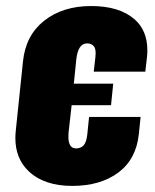

<svg xmlns="http://www.w3.org/2000/svg" viewBox="-20 -609 516 640"><path d="M220.7 10.7C283.2 10.7 334.4 -4.1 374.3 -33.7C414.1 -63.3 437 -106.3 442.9 -162.6L448.7 -219.2H276.9L271 -161.1C269 -143.2 264.9 -130.9 258.5 -124.3C252.2 -117.6 243.8 -114.3 233.4 -114.3C216.5 -114.3 208 -127.3 208 -153.3C208 -157.6 208.2 -162.1 208.5 -167L218.8 -258.3H350.1L357.4 -330.1H226.1L234.4 -411.6C238.3 -446.8 250.3 -464.4 270.5 -464.4C280.3 -464.4 287.8 -461.1 293 -454.6C296.9 -449.7 298.8 -441.9 298.8 -431.2C298.8 -427.2 298.5 -422.7 297.9 -417.5L292.5 -370.1H464.4L469.7 -416.5C470.7 -425 471.2 -433.1 471.2 -440.9C471.2 -485.5 456.9 -520.2 428.2 -544.9C394.7 -574.2 346.5 -588.9 283.7 -588.9C220.9 -588.9 168.8 -572.6 127.4 -540C86.1 -507.5 62.5 -462.2 56.6 -404.3L32.7 -174.3C31.7 -165.5 31.2 -157.1 31.2 -148.9C31.2 -103.4 45.9 -66.6 75.2 -38.6C109.7 -5.7 158.2 10.7 220.7 10.7Z"/></svg>

Font: Oswald
Style: Heavy
Weight: 800
Designer: Vernon Adams
Foundry: Vernon Adams
Version: 3.0; ttfautohint (v0.95.6-bc232) -l 8 -r 50 -G 200 -x 0 -w "